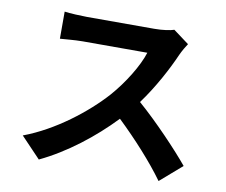

<svg xmlns="http://www.w3.org/2000/svg" viewBox="-84 -843 1167 991"><g transform="rotate(10 500.0 -347.5)"><path d="M834 -678 752 -739C732 -732 692 -726 649 -726C604 -726 348 -726 296 -726C266 -726 205 -729 178 -733V-591C199 -592 254 -598 296 -598C339 -598 594 -598 635 -598C613 -527 552 -428 486 -353C392 -248 237 -126 76 -66L179 42C316 -23 449 -127 555 -238C649 -148 742 -46 807 44L921 -55C862 -127 741 -255 642 -341C709 -432 765 -538 799 -616C808 -636 826 -667 834 -678Z"/></g></svg>

Font: Noto Sans Mono CJK TC
Style: Bold
Weight: 700
Designer: Ryoko NISHIZUKA 西塚涼子 (kana, bopomofo & ideographs); Paul D. Hunt (Latin, Greek & Cyrillic); Sandoll Communications 산돌커뮤니
Foundry: Adobe
Version: Version 2.004;hotconv 1.0.118;makeotfexe 2.5.65603